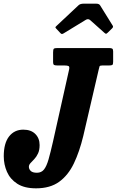

<svg xmlns="http://www.w3.org/2000/svg" viewBox="-58 -1012 636 1047"><path d="M-37.5 -160Q-37.5 -231 -8.5 -268Q20.5 -305 69 -305Q111 -305 134.5 -281.5Q158 -258 158 -221Q158 -193 149.2 -174.8Q140.5 -156.5 128.8 -144.2Q117 -132 108.2 -122.5Q99.5 -113 99.5 -102.5Q99.5 -90 109.5 -80Q119.5 -70 143.5 -70Q168 -70 182 -87.8Q196 -105.5 206.8 -143Q217.5 -180.5 231 -240L319 -633.5Q322 -648.5 315.8 -651.8Q309.5 -655 293 -655H256.5Q242 -655 236.8 -657.8Q231.5 -660.5 231.5 -675.5V-725.5Q231.5 -741.5 235.2 -745.8Q239 -750 254.5 -750H537.5Q549 -750 554 -746.8Q559 -743.5 559 -731.5V-675Q559 -661 554.5 -658Q550 -655 536 -655H500Q486.5 -655 484.8 -650Q483 -645 480.5 -633.5L396 -270Q375.5 -185 344.8 -120.8Q314 -56.5 264.8 -20.8Q215.5 15 138.5 15Q75 15 36.2 -10Q-2.5 -35 -20 -75Q-37.5 -115 -37.5 -160ZM270.5 -832.5 248.5 -856Q243.5 -861.5 244.2 -863.8Q245 -866 251.5 -872L370.5 -983.5Q379.5 -992 398.5 -992H466Q482 -992 487.5 -983.5L557 -871.5Q561 -865 553.5 -857.5L528.5 -833Q521.5 -827 519.5 -827.5Q517.5 -828 512 -832.5L433.5 -902.5Q422.5 -912 408.5 -903L288 -829.5Q281 -825.5 277.8 -826.8Q274.5 -828 270.5 -832.5Z"/></svg>

Font: Besley* Condensed
Style: Bold Italic
Weight: 700
Width: 3
Italic angle: -13°
Designer: Owen Earl
Foundry: indestructible type*
Version: Version 3.000; ttfautohint (v1.8.3)